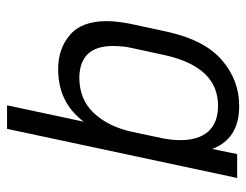

<svg xmlns="http://www.w3.org/2000/svg" viewBox="-98 -456 705 550"><g transform="rotate(90 255.0 -180.5)"><path d="M328.1 -67.4Q273.4 5.9 177.7 5.9Q118.2 5.9 79.1 -28.3Q40 -61.5 40 -133.8Q40 -160.2 47.9 -202.1L70.3 -305.7Q93.8 -413.1 151.4 -462.9Q209 -512.7 283.2 -512.7Q377 -512.7 406.2 -435.5L420.9 -506.8H489.3L348.6 152.3H281.2ZM357.4 -207 376 -294.9Q380.9 -321.3 380.9 -344.7Q380.9 -395.5 356.4 -423.8Q331.1 -452.1 282.2 -452.1Q171.9 -452.1 137.7 -300.8L117.2 -206.1Q111.3 -181.6 111.3 -150.4Q111.3 -56.6 201.2 -54.7Q264.6 -54.7 303.7 -96.7Q342.8 -138.7 357.4 -207Z"/></g></svg>

Font: Dinish
Style: Italic
Weight: 400
Italic angle: -12°
Designer: Bert Driehuis
Foundry: Playbeing
Version: Version 3.002; git-62d0f29-release